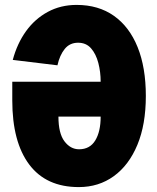

<svg xmlns="http://www.w3.org/2000/svg" viewBox="-20 -746 640 782"><path d="M301 16Q168 16 99 -76Q30 -168 30 -337V-413H390Q390 -453 380.5 -489.5Q371 -526 351 -549Q331 -572 298 -572Q264 -572 243.5 -546.5Q223 -521 214 -480L32 -502Q50 -569 86 -619Q122 -669 174.5 -697.5Q227 -726 292 -726Q381 -726 444 -681.5Q507 -637 540.5 -554Q574 -471 574 -355Q574 -239 539.5 -156Q505 -73 443.5 -28.5Q382 16 301 16ZM302 -138Q346 -138 368 -174Q390 -210 390 -271H218Q218 -203 242.5 -170.5Q267 -138 302 -138Z"/></svg>

Font: Geist Mono Black
Style: Regular
Weight: 900
Monospace: yes
Designer: Basement.studio, Andrés Briganti, Mateo Zaragoza
Foundry: Basement.studio, Vercel, Andrés Briganti, Guido Ferreyra, Mateo Zaragoza
Version: Version 1.500; ttfautohint (v1.8.4.7-5d5b)